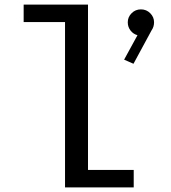

<svg xmlns="http://www.w3.org/2000/svg" viewBox="-20 -820 750 840"><path d="M365 -76.5H565V0H264.5V-723.5H83.5V-800H365ZM654 -722.5Q654 -702.5 643 -687L564 -541L523 -559L581.5 -666Q563 -671 551 -686.5Q539 -702 539 -722.5Q539 -745.5 555.8 -762.2Q572.5 -779 596.5 -779Q620.5 -779 637.2 -762.2Q654 -745.5 654 -722.5Z"/></svg>

Font: League Mono
Style: Regular
Weight: 400
Width: 6
Designer: Tyler Finck
Foundry: The League of Moveable Type / Tyler Finck
Version: Version 2.300;RELEASE